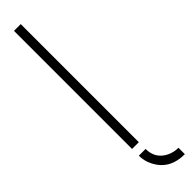

<svg xmlns="http://www.w3.org/2000/svg" viewBox="-303 -651 786 786"><g transform="rotate(-45 89.5 -258.0)"><path d="M178.7 168Q89.8 168 54.7 96.7Q41 69.3 41 39.1H80.1Q80.1 95.7 129.9 120.1Q152.3 130.9 178.7 130.9ZM41 0V-683.6H80.1V0Z"/></g></svg>

Font: Post No Bills Jaffna Light
Style: Regular
Weight: 300
Designer: Kosala Senevirathne, Siva Puranthara, Lasantha Premarathna, Tharique Azeez
Foundry: Mooniak
Version: Version 1.220 ; ttfautohint (v1.6)